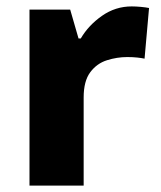

<svg xmlns="http://www.w3.org/2000/svg" viewBox="-20 -672 501 599"><path d="M391 -652Q404 -652 420 -650.5Q436 -649 445 -647L431 -489Q422 -491 408 -492.5Q394 -494 377 -494Q345 -494 313.5 -484Q282 -474 261.5 -446.5Q241 -419 241 -368V-93H72V-642H199L225 -552H232Q256 -593 298 -622.5Q340 -652 391 -652Z"/></svg>

Font: Noto Sans Kannada UI ExtraBold
Style: Regular
Weight: 800
Designer: Jelle Bosma - Monotype Design Team
Foundry: Monotype Imaging Inc.
Version: Version 2.005; ttfautohint (v1.8.4.7-5d5b)